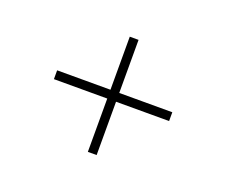

<svg xmlns="http://www.w3.org/2000/svg" viewBox="-77 -596 757 641"><g transform="rotate(20 301.0 -275.5)"><path d="M285.2 -260.7H95.7V-292H285.2V-480.5H316.4V-292H504.9V-260.7H316.4V-71.3H285.2Z"/></g></svg>

Font: Pretendard JP Thin
Style: Regular
Weight: 100
Designer: Base glyphs from Inter by Rasmus Andersson; Hangeul glyphs from Noto Sans CJK(Source Han Sans) by Jang Soo-young and Kan
Foundry: Kil Hyung-jin
Version: Version 1.309